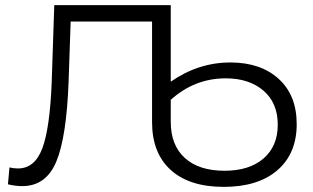

<svg xmlns="http://www.w3.org/2000/svg" viewBox="-20 -720 1224 750"><path d="M880 -476Q998 -476 1068.5 -412Q1139 -348 1139 -235Q1139 -120 1063.5 -55Q988 10 854 10Q720 10 647 -56Q574 -122 574 -243V-636H256L248 -402Q240 -185 200 -89Q160 7 67 7Q40 7 11 0L17 -66Q33 -62 50 -62Q116 -62 145.5 -141Q175 -220 182 -400L192 -700H647V-401Q755 -476 880 -476ZM857 -53Q954 -53 1009.5 -101Q1065 -149 1065 -233Q1065 -318 1009 -366Q953 -414 862 -414Q740 -414 647 -330V-244Q647 -153 702 -103Q757 -53 857 -53Z"/></svg>

Font: Montserrat Alternates
Style: Regular
Weight: 400
Designer: Julieta Ulanovsky
Foundry: Julieta Ulanovsky
Version: Version 7.200;PS 007.200;hotconv 1.0.88;makeotf.lib2.5.64775